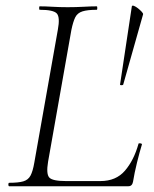

<svg xmlns="http://www.w3.org/2000/svg" viewBox="-20 -647 534 667"><path d="M12 0Q9 0 9 -6Q9 -12 12 -12Q44 -12 61 -17Q78 -22 86 -37Q94 -52 99 -81L181 -544Q189 -587 177.5 -600Q166 -613 118 -613Q116 -613 116 -619Q116 -625 118 -625Q138 -625 162.5 -623.5Q187 -622 215 -622Q244 -622 270.5 -623.5Q297 -625 316 -625Q318 -625 318 -619Q318 -613 316 -613Q284 -613 266.5 -607.5Q249 -602 241.5 -587Q234 -572 228 -543L147 -85Q140 -43 151 -30.5Q162 -18 209 -18H329Q383 -18 414 -54Q445 -90 461 -147Q461 -150 467.5 -149Q474 -148 473 -145Q465 -119 456 -82.5Q447 -46 442 -15Q439 0 426 0ZM397 -353 438 -625Q439 -629 445.5 -626.5Q452 -624 459.5 -618Q467 -612 472.5 -606Q478 -600 477 -597L408 -353Q407 -351 402 -351Q397 -351 397 -353Z"/></svg>

Font: Cormorant Light Light
Style: Italic
Weight: 300
Italic angle: -10°
Version: Version 4.000